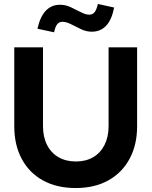

<svg xmlns="http://www.w3.org/2000/svg" viewBox="-20 -939 765 969"><path d="M362 10Q267 10 197.5 -28Q128 -66 90 -136.5Q52 -207 52 -302V-700H197V-302Q197 -248 217.5 -207.5Q238 -167 275.5 -145.5Q313 -124 363 -124Q413 -124 450 -145.5Q487 -167 507.5 -207.5Q528 -248 528 -302V-700H672V-302Q672 -208 634 -137.5Q596 -67 526.5 -28.5Q457 10 362 10ZM253 -776 169 -794Q196 -915 283 -915Q311 -915 337.5 -902.5Q364 -890 388 -877.5Q412 -865 430 -865Q447 -865 457 -877Q467 -889 474 -919L556 -901Q544 -839 515.5 -809Q487 -779 443 -779Q416 -779 389.5 -791.5Q363 -804 339 -816.5Q315 -829 295 -829Q279 -829 269 -817Q259 -805 253 -776Z"/></svg>

Font: Red Hat Display ExtraBold
Style: Regular
Weight: 800
Designer: Pentagram, MCKL
Foundry: Pentagram, MCKL
Version: Version 1.023